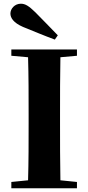

<svg xmlns="http://www.w3.org/2000/svg" viewBox="-20 -1013 476 1033"><path d="M291 -823C250 -866 208 -908 170 -947C135 -981 116 -993 92 -993C59 -993 36 -966 36 -940C36 -918 51 -891 104 -868C161 -845 218 -821 275 -800ZM394 -713V-747H41V-713L131 -705C134 -602 134 -499 134 -395V-351C134 -247 134 -144 131 -43L41 -34V0H394V-34L305 -43C303 -146 303 -249 303 -352V-395C303 -499 303 -603 305 -705Z"/></svg>

Font: Noto Serif TC Black
Style: Regular
Weight: 900
Version: Version 1.001;PS 1.001;hotconv 16.6.54;makeotf.lib2.5.65590